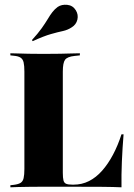

<svg xmlns="http://www.w3.org/2000/svg" viewBox="-20 -798 571 818"><path d="M153.2 -2.4Q125.8 -2.4 101.2 -2Q76.6 -1.6 57.3 -1.2Q37.9 -0.8 24.2 0V-8.9L38.7 -10.5Q58.1 -12.9 67.7 -19Q77.4 -25 80.6 -39.1Q83.9 -53.2 83.9 -78.2V-369.4H247.6V-62.1Q247.6 -40.3 250.4 -29.4Q253.2 -18.5 262.1 -14.9Q271 -11.3 288.7 -11.3H293.5Q329 -11.3 359.3 -26.6Q389.5 -41.9 414.9 -70.6Q440.3 -99.2 461.3 -138.7Q482.3 -178.2 497.6 -225.8H506.5Q501.6 -166.1 499.2 -109.3Q496.8 -52.4 497.6 0Q465.3 -1.6 416.9 -2Q368.5 -2.4 295.2 -2.4H165.3ZM153.2 -568.5H166.1H178.2Q208.9 -568.5 235.5 -569Q262.1 -569.4 283.5 -570.2Q304.8 -571 320.2 -571V-562.1L297.6 -559.7Q266.9 -556.5 257.3 -543.5Q247.6 -530.6 247.6 -492.7V-369.4H83.9V-492.7Q83.9 -518.5 80.6 -532.3Q77.4 -546 67.7 -552.4Q58.1 -558.9 38.7 -560.5L24.2 -562.1V-571Q37.9 -571 57.3 -570.2Q76.6 -569.4 101.2 -569Q125.8 -568.5 153.2 -568.5ZM119.4 -622.6 116.1 -627.4Q141.9 -655.6 157.7 -677.8Q173.4 -700 183.5 -716.9Q193.5 -733.9 203.2 -746.4Q212.9 -758.9 225.8 -768.5Q242.7 -779.8 266.5 -777.4Q290.3 -775 303.2 -754Q314.5 -735.5 309.7 -714.5Q304.8 -693.5 285.5 -681.5Q268.5 -670.2 247.6 -665.7Q226.6 -661.3 196.8 -652.8Q166.9 -644.4 119.4 -622.6Z"/></svg>

Font: Playfair 144pt SemiCondensed Black
Style: Regular
Weight: 900
Width: 4
Designer: Claus Eggers Sørensen
Foundry: Claus Eggers Sørensen
Version: Version 2.203